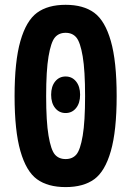

<svg xmlns="http://www.w3.org/2000/svg" viewBox="-20 -760 540 790"><path d="M207 -424.8Q223.6 -445.3 250 -445.3Q276.4 -445.3 293 -424.8Q309.6 -404.3 309.6 -370.1Q309.6 -335.9 293 -315.4Q276.4 -294.9 250 -294.9Q223.6 -294.9 207 -315.4Q190.4 -335.9 190.4 -370.1Q190.4 -404.3 207 -424.8ZM205.6 -124.5Q221.7 -105.5 250 -105.5Q278.3 -105.5 294.4 -124.5Q310.5 -143.6 320.3 -201.7Q330.1 -259.8 330.1 -364.7Q330.1 -469.7 320.3 -527.8Q310.5 -585.9 294.4 -605.5Q278.3 -625 250 -625Q221.7 -625 205.6 -605.5Q189.5 -585.9 179.7 -527.8Q169.9 -469.7 169.9 -364.7Q169.9 -259.8 179.7 -201.7Q189.5 -143.6 205.6 -124.5ZM132.3 -707.5Q176.8 -740.2 250 -740.2Q323.2 -740.2 367.7 -707.5Q412.1 -674.8 436 -591.3Q460 -507.8 460 -364.7Q460 -221.7 436 -138.2Q412.1 -54.7 367.7 -22.5Q323.2 9.8 250 9.8Q176.8 9.8 132.3 -22.5Q87.9 -54.7 64 -138.2Q40 -221.7 40 -364.7Q40 -507.8 64 -591.3Q87.9 -674.8 132.3 -707.5Z"/></svg>

Font: Rounded-X Mgen+ 2m bold
Style: Bold
Weight: 700
Designer: [Source Han Sans]
Ryoko NISHIZUKA  (kana & ideographs); Paul D. Hunt (Latin, Greek & Cyrillic); Wenlong ZHANG  (bopomofo
Version: Version 1.059.20150602